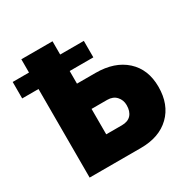

<svg xmlns="http://www.w3.org/2000/svg" viewBox="-166 -890 1022 1040"><g transform="rotate(-30 345.0 -370.0)"><path d="M413 -475Q532 -475 601.5 -412Q671 -349 671 -240Q671 -129 604.5 -64.5Q538 0 423 0H102V-554H0V-657H102V-740H297V-657H445V-554H297V-475ZM395 -158Q433 -158 452.5 -179.5Q472 -201 472 -240Q472 -272 451.5 -294.5Q431 -317 395 -317H297V-158Z"/></g></svg>

Font: Raleway-v4020 Black
Style: Regular
Weight: 900
Designer: Matt McInerney, Pablo Impallari, Rodrigo Fuenzalida
Foundry: Matt McInerney, Pablo Impallari, Rodrigo Fuenzalida
Version: Version 4.020;PS 004.020;hotconv 1.0.88;makeotf.lib2.5.64775